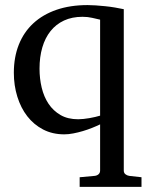

<svg xmlns="http://www.w3.org/2000/svg" viewBox="-20 -514 589 752"><path d="M372.1 -437Q358.4 -439.9 341.1 -444.1Q323.7 -448.2 303.2 -448.2Q262.2 -448.2 230.7 -433.6Q199.2 -418.9 178 -392.3Q156.7 -365.7 145.8 -328.4Q134.8 -291 134.8 -245.1Q134.8 -206.5 143.3 -170.7Q151.9 -134.8 170.2 -107.4Q188.5 -80.1 217 -63.5Q245.6 -46.9 286.1 -46.9Q295.4 -46.9 306.9 -48.1Q318.4 -49.3 330.1 -51.3Q341.8 -53.2 352.8 -55.9Q363.8 -58.6 372.1 -61ZM292 217.8V180.2L351.1 174.8Q359.9 173.8 366 168.5Q372.1 163.1 372.1 153.8V-26.9Q357.9 -20 340.8 -13.2Q323.7 -6.3 304.9 -0.7Q286.1 4.9 267.3 8.5Q248.5 12.2 231.9 12.2Q185.5 12.2 148.9 -6.8Q112.3 -25.9 86.9 -58.6Q61.5 -91.3 47.9 -135.3Q34.2 -179.2 34.2 -229Q34.2 -290 53.7 -339.1Q73.2 -388.2 110.4 -422.6Q147.5 -457 201.2 -475.6Q254.9 -494.1 323.2 -494.1Q336.9 -494.1 355 -492.9Q373 -491.7 392.1 -489.7Q411.1 -487.8 430.2 -484.6Q449.2 -481.4 464.8 -478V153.8Q464.8 163.1 470.9 168.2Q477.1 173.3 485.8 174.8L534.2 180.2V217.8Z"/></svg>

Font: Charis SIL Phon
Style: Regular
Weight: 400
Foundry: SIL International
Version: Version 5.000